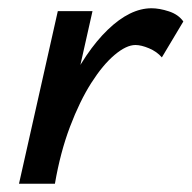

<svg xmlns="http://www.w3.org/2000/svg" viewBox="-20 -445 464 465"><path d="M68 0Q96 -131 141.5 -226Q187 -321 241 -373Q295 -425 347 -425Q366 -425 389 -417.5Q412 -410 424 -393L372 -306Q360 -320 341 -328Q322 -336 308 -336Q286 -336 257.5 -312Q229 -288 201 -244Q173 -200 149.5 -138Q126 -76 113 0ZM26 0 120 -418H204L110 0Z"/></svg>

Font: Ysabeau SemiBold
Style: Italic
Weight: 600
Italic angle: -12°
Designer: Christian Thalmann (Catharsis Fonts)
Version: Version 2.002